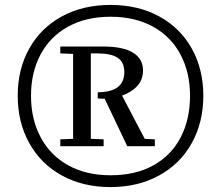

<svg xmlns="http://www.w3.org/2000/svg" viewBox="-20 -740 858 780"><path d="M307 -523V-551H399Q480 -551 520.5 -526Q561 -501 561 -454Q561 -411 531 -384Q501 -357 458 -346.5Q415 -336 377 -340V-365Q433 -366 459 -386.5Q485 -407 485 -447Q485 -487 458.5 -505Q432 -523 376 -523ZM568 -176 609 -174V-146H497L400 -350L473 -357ZM225 -174 277 -176V-521L225 -523V-551H349V-176L401 -174V-146H225ZM429 20Q317 20 231.5 -27Q146 -74 99 -158.5Q52 -243 52 -351Q52 -459 99 -543Q146 -627 231.5 -673.5Q317 -720 429 -720Q541 -720 626.5 -673.5Q712 -627 759 -543Q806 -459 806 -351Q806 -243 759 -158.5Q712 -74 626 -27Q540 20 429 20V-28Q531 -28 603.5 -68.5Q676 -109 714 -182Q752 -255 752 -351Q752 -446 713 -519Q674 -592 601 -632Q528 -672 429 -672Q330 -672 257 -632Q184 -592 145 -519Q106 -446 106 -351Q106 -256 145 -182.5Q184 -109 257 -68.5Q330 -28 429 -28V20Z"/></svg>

Font: Minipax
Style: Regular
Weight: 400
Designer: Raphaël Ronot
Foundry: Velvetyne Type Foundry
Version: Version 1.000